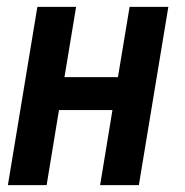

<svg xmlns="http://www.w3.org/2000/svg" viewBox="-20 -540 540 560"><path d="M3 0 89 -520H202L168 -315H324L358 -520H471L385 0H272L308 -219H152L116 0Z"/></svg>

Font: Iosevka Custom
Style: Bold Italic
Weight: 700
Italic angle: -9°
Designer: Belleve Invis
Foundry: Belleve Invis
Version: Version 30.3.1; ttfautohint (v1.8.3)